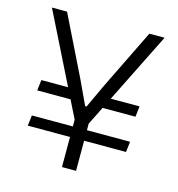

<svg xmlns="http://www.w3.org/2000/svg" viewBox="-98 -724 749 810"><g transform="rotate(15 277.0 -319.5)"><path d="M321 -285.5 334.5 -332H495L489.5 -285.5ZM66 -177.5H495L489.5 -131.5H60.5ZM218 -332 231.5 -285.5H60.5L66 -332ZM249 -199 30 -639H96L223 -380.5L273 -273.5H279L329 -380.5L455.5 -639H522L303 -199ZM245 0V-258.5H306.5V0Z"/></g></svg>

Font: Anek Tamil Medium Light
Style: Regular
Weight: 300
Version: Version 1.003